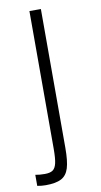

<svg xmlns="http://www.w3.org/2000/svg" viewBox="-94 -800 484 924"><g transform="rotate(-10 148.0 -338.5)"><path d="M11 77V23Q31 27 57 27Q83 27 96 18Q109 9 114.5 -14.5Q120 -38 120 -86V-758H176V-80Q176 -15 165.5 19Q155 53 128.5 67Q102 81 52 81Q31 81 11 77Z"/></g></svg>

Font: Biryani UltraLight
Style: Regular
Weight: 250
Designer: Dan Reynolds and Mathieu Réguer
Foundry: Dan Reynolds and Mathieu Réguer
Version: Version 1.003; ttfautohint (v1.1) -l 5 -r 5 -G 72 -x 0 -D la